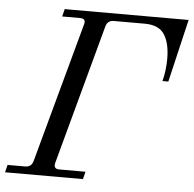

<svg xmlns="http://www.w3.org/2000/svg" viewBox="-61 -764 823 815"><g transform="rotate(5 350.0 -356.0)"><path d="M-10 0 -2 -32H73Q100 -32 107 -59L269 -653Q278 -680 250 -680H174L182 -712H710L647 -444H622Q634 -490 634 -540Q634 -606 610 -643Q586 -680 526 -680H394Q367 -680 360 -653L199 -59Q192 -32 218 -32H330L322 0Z"/></g></svg>

Font: Old Standard TT
Style: Italic
Weight: 400
Italic angle: -15.2°
Designer: Alexey Kryukov <alexios@thessalonica.org.ru>
Version: Version 2.2